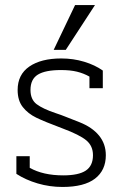

<svg xmlns="http://www.w3.org/2000/svg" viewBox="-20 -727 485 762"><path d="M278 -707H357L241 -529H193ZM45 -37V-107H98V-61Q151 -31 231 -31Q292 -31 320.5 -50Q349 -69 349 -111Q349 -148 322.5 -170Q296 -192 229 -217Q157 -244 124 -260Q91 -276 70.5 -302Q50 -328 50 -370Q50 -431 96.5 -463Q143 -495 223 -495Q271 -495 314 -482Q357 -469 388 -447V-377H335V-423Q312 -436 285.5 -442.5Q259 -449 222 -449Q160 -449 130.5 -431Q101 -413 101 -370Q101 -332 125.5 -313.5Q150 -295 201 -278Q225 -270 237 -265Q245 -262 295.5 -242Q346 -222 373 -189Q400 -156 400 -111Q400 -51 357 -18Q314 15 228 15Q177 15 129.5 1Q82 -13 45 -37Z"/></svg>

Font: Pridi ExtraLight
Style: Regular
Weight: 275
Designer: Katatrad Team
Foundry: CadsonDemak
Version: Version 1.001